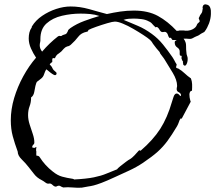

<svg xmlns="http://www.w3.org/2000/svg" viewBox="-20 -875 997 889"><path d="M358 -6Q337 -5 315.5 -7Q294 -9 273 -7Q266 -9 259 -13.5Q252 -18 240 -11Q232 -10 223.5 -18.5Q215 -27 207 -25Q199 -23 190 -30Q181 -37 173 -41Q151 -52 138 -69Q125 -86 112 -102Q99 -119 80.5 -137Q62 -155 62 -173Q48 -211 39 -244.5Q30 -278 30 -318Q30 -369 45.5 -421Q61 -473 87.5 -521.5Q114 -570 147 -608Q134 -627 123.5 -650.5Q113 -674 113 -697Q113 -711 116 -724Q119 -737 127 -748Q127 -752 128 -753Q145 -781 175 -801.5Q205 -822 240 -833.5Q275 -845 307 -845Q349 -845 392 -833Q414 -827 434.5 -821Q455 -815 475 -810Q506 -817 537 -821.5Q568 -826 600 -826Q666 -826 711.5 -801Q757 -776 798 -732Q801 -733 805 -732Q808 -735 829 -734Q852 -730 870 -738.5Q888 -747 892 -761Q894 -766 899 -769.5Q904 -773 905 -777L900 -791Q902 -795 903 -796.5Q904 -798 905 -801Q905 -803 910 -809.5Q915 -816 916 -820Q916 -823 917.5 -828.5Q919 -834 919 -837Q917 -839 918.5 -844Q920 -849 921 -850Q927 -857 936 -854Q951 -852 955 -834Q957 -830 956.5 -810Q956 -790 948 -767Q944 -757 939 -747Q934 -737 926 -727L911 -719Q907 -716 901.5 -712.5Q896 -709 892 -708Q882 -704 873.5 -699Q865 -694 856 -695Q851 -696 843.5 -696Q836 -696 830 -696Q842 -680 841.5 -663.5Q841 -647 844 -624Q846 -616 847.5 -612.5Q849 -609 849 -602Q849 -587 843 -576.5Q837 -566 829 -575Q828 -577 828.5 -576.5Q829 -576 828 -580Q826 -588 828 -590Q826 -590 823 -597Q820 -604 820 -606Q820 -609 821 -611V-615Q821 -617 817.5 -617Q814 -617 813 -619Q812 -621 812 -627V-637Q812 -648 800.5 -655.5Q789 -663 789 -678Q789 -686 794 -686Q797 -686 797 -687Q797 -688 794.5 -689Q792 -690 778 -690L774 -696Q772 -701 769 -700Q764 -698 762 -703Q760 -705 757 -715Q753 -724 751 -724Q746 -729 738 -727Q729 -725 724 -730Q720 -734 716 -742Q710 -750 705 -750Q703 -750 701 -748Q692 -756 686 -763Q679 -772 669 -776Q655 -784 635.5 -786.5Q616 -789 599 -789Q588 -789 575.5 -788Q563 -787 552 -783Q569 -776 586 -769Q603 -762 619 -755Q650 -742 683 -718Q712 -697 735 -668.5Q758 -640 778 -611Q780 -607 783 -603Q786 -599 788 -594Q790 -590 792.5 -585.5Q795 -581 798 -577Q798 -573 797 -571Q795 -565 795 -564Q795 -562 798.5 -560Q802 -558 805 -558Q822 -548 835 -535.5Q848 -523 864 -512Q869 -499 869.5 -485.5Q870 -472 869 -455Q862 -454 859.5 -448.5Q857 -443 857 -438Q857 -431 858 -424Q859 -417 861 -410Q862 -409 862 -407.5Q862 -406 863 -404L821 -325Q819 -327 817 -327Q811 -320 808 -309Q805 -300 800 -291Q775 -249 755 -222Q735 -195 710 -172.5Q685 -150 642 -121Q612 -101 578.5 -85.5Q545 -70 512 -55Q473 -37 450.5 -28.5Q428 -20 414 -16.5Q400 -13 388 -11.5Q376 -10 358 -6ZM175 -636Q208 -675 249 -707Q253 -709 255 -709Q257 -708 261 -708Q264 -708 265 -709Q267 -711 270.5 -712.5Q274 -714 278 -715Q284 -716 288 -720Q293 -727 295 -733Q295 -737 306 -745Q335 -765 370.5 -778Q406 -791 440 -801Q420 -808 397.5 -810Q375 -812 353 -812Q310 -812 267 -802Q224 -792 195.5 -766.5Q167 -741 167 -694Q167 -690 167 -686.5Q167 -683 166 -680Q165 -676 164.5 -672.5Q164 -669 164 -665Q164 -650 175 -636ZM323 -44Q381 -47 415 -54Q449 -61 472.5 -71Q496 -81 522 -91Q524 -95 537 -105.5Q550 -116 563.5 -126Q577 -136 580 -137Q587 -141 592.5 -146Q598 -151 603 -156Q608 -161 612.5 -166.5Q617 -172 622 -177Q624 -179 626 -179Q627 -179 628 -178.5Q629 -178 631 -177Q689 -227 722 -278.5Q755 -330 776 -403Q778 -411 783.5 -426.5Q789 -442 798 -442Q804 -442 809 -437Q813 -431 817 -430Q818 -431 818 -435Q818 -442 808 -448Q798 -452 798 -463Q798 -468 799 -471Q800 -473 800 -478Q800 -504 780 -537.5Q760 -571 743 -598Q741 -602 738.5 -605Q736 -608 734 -611L725 -623Q724 -624 721.5 -628Q719 -632 720 -633Q712 -642 704.5 -651Q697 -660 690 -670Q688 -672 686.5 -675Q685 -678 683 -681L675 -690Q665 -699 643.5 -713Q622 -727 597 -741.5Q572 -756 549 -765.5Q526 -775 512 -775Q502 -775 476.5 -767.5Q451 -760 425.5 -751Q400 -742 389 -736Q389 -729 382 -728Q356 -723 342.5 -705Q329 -687 308 -668Q300 -661 291 -660Q282 -657 275 -649Q264 -635 253 -628Q246 -624 242 -619Q238 -614 236 -609Q234 -604 233 -605Q232 -606 227 -606Q222 -606 222 -599V-588Q214 -583 210 -577Q214 -573 217.5 -568.5Q221 -564 223 -559Q227 -550 238 -542Q242 -539 242 -536Q242 -527 234 -527Q231 -527 222.5 -532.5Q214 -538 206 -545Q198 -552 194 -554Q191 -549 188.5 -543Q186 -537 184 -531Q180 -518 169 -510Q156 -500 152 -497Q148 -494 144 -477Q142 -466 138.5 -448.5Q135 -431 124 -424Q124 -401 117 -383Q110 -365 110 -342Q110 -321 117.5 -298Q125 -275 132 -254Q139 -233 139 -216Q139 -208 134 -205Q129 -200 129 -194Q129 -193 130 -192L139 -190Q150 -197 148.5 -192Q147 -187 147 -179Q149 -175 148 -164Q147 -153 151 -154Q160 -154 164 -147Q188 -109 224 -81Q246 -63 268 -57Q290 -51 317 -47Q322 -46 323 -44Z"/></svg>

Font: Water Brush
Style: Regular
Weight: 400
Designer: Robert E. Leuschke
Foundry: Robert E. Leuschke
Version: Version 1.010; ttfautohint (v1.8.4.7-5d5b)